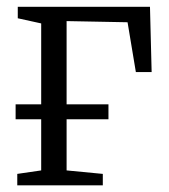

<svg xmlns="http://www.w3.org/2000/svg" viewBox="-20 -558 508 578"><path d="M32 0V-34.5L104 -45V-487.5L33.5 -503V-537.5H431.5L436.5 -341H389L364 -491L180.5 -494.5V-45L289.5 -34.5V0ZM27 -244H306.5V-199H27Z"/></svg>

Font: Merriweather 60pt Light
Style: Regular
Weight: 300
Version: Version 2.100